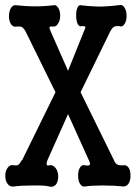

<svg xmlns="http://www.w3.org/2000/svg" viewBox="-20 -739 540 762"><path d="M82 -613.3 200.2 -373 68.4 -104.5 65.4 -101.6Q57.6 -87.9 52.7 -85Q46.9 -81.1 36.1 -83Q19.5 -86.9 9.8 -72.3Q1 -60.5 1 -41Q1 -21.5 9.8 -9.8Q19.5 3.9 36.1 1Q65.4 -2.9 109.4 -2.9Q157.2 -3.9 174.8 1Q191.4 5.9 202.1 -6.8Q210.9 -18.6 210.9 -38.1Q210.9 -57.6 202.1 -70.3Q191.4 -85.9 174.8 -83Q168 -80.1 166 -85Q163.1 -89.8 168.9 -104.5L250 -286.1L332 -104.5Q339.8 -88.9 335.9 -85Q333 -80.1 318.4 -83Q304.7 -86.9 296.9 -73.2Q290 -61.5 290 -42Q290 -22.5 296.9 -10.7Q304.7 3.9 318.4 1Q341.8 -2.9 387.7 -2.9Q433.6 -2.9 468.8 1Q482.4 2 491.2 -11.7Q498 -23.4 498 -42Q498 -60.5 491.2 -72.3Q482.4 -85.9 468.8 -83Q452.1 -82 444.3 -86.9Q436.5 -91.8 431.6 -104.5L299.8 -373L417 -613.3Q425.8 -628.9 432.6 -632.8Q437.5 -635.7 450.2 -635.7L454.1 -634.8Q466.8 -630.9 474.6 -644.5Q482.4 -656.2 482.4 -675.8Q482.4 -695.3 474.6 -708Q466.8 -721.7 454.1 -718.8Q408.2 -712.9 370.1 -712.9Q338.9 -713.9 302.7 -717.8Q293 -721.7 287.1 -708Q282.2 -696.3 282.2 -677.7Q282.2 -659.2 287.1 -646.5Q293 -632.8 302.7 -634.8L305.7 -635.7Q317.4 -635.7 318.4 -632.8Q320.3 -628.9 312.5 -613.3L250 -458L181.6 -613.3Q174.8 -627.9 176.8 -631.8Q178.7 -634.8 190.4 -633.8Q203.1 -631.8 210.9 -646.5Q218.8 -658.2 218.8 -677.7Q218.8 -696.3 210.9 -708Q203.1 -721.7 190.4 -717.8Q144.5 -712.9 108.4 -713.9Q86.9 -713.9 48.8 -717.8H47.9Q32.2 -721.7 23.4 -707Q15.6 -694.3 15.6 -674.8Q15.6 -655.3 23.4 -643.6Q32.2 -629.9 47.9 -633.8Q60.5 -634.8 66.4 -631.8Q74.2 -627.9 82 -613.3Z"/></svg>

Font: GungsuhChe
Style: Regular
Weight: 400
Monospace: yes
Version: Version 2.21